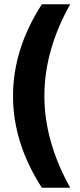

<svg xmlns="http://www.w3.org/2000/svg" viewBox="-20 -770 377 900"><path d="M176 110Q41 -100 41 -320Q41 -540 176 -750H309Q188 -534 188 -320Q188 -108 309 110Z"/></svg>

Font: Geist
Style: Bold
Weight: 400
Designer: Basement.studio, Andrés Briganti, Mateo Zaragoza
Foundry: Basement.studio, Vercel, Andrés Briganti, Guido Ferreyra, Mateo Zaragoza
Version: Version 1.401